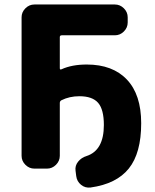

<svg xmlns="http://www.w3.org/2000/svg" viewBox="-20 -750 689 854"><path d="M133 0Q110 0 93 -17Q76 -34 76 -57V-673Q76 -696 93 -713Q110 -730 133 -730H491Q514 -730 531 -713Q548 -696 548 -673V-650Q548 -627 531 -610Q514 -593 491 -593H255Q246 -593 246 -585V-447Q246 -438 254 -442Q300 -463 366 -463Q481 -463 544.5 -396Q608 -329 608 -202Q608 -69 553 -0.5Q498 68 383 84Q359 87 340.5 72Q322 57 319 33L316 9Q313 -13 327.5 -31Q342 -49 365 -56Q442 -81 442 -194Q442 -263 416.5 -292.5Q391 -322 333 -322Q289 -322 253 -304Q246 -300 246 -292V-57Q246 -34 229 -17Q212 0 189 0Z"/></svg>

Font: Rounded Mplus 1c ExtraBold
Style: Regular
Weight: 800
Version: Version 1.059.20150529